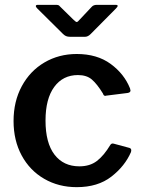

<svg xmlns="http://www.w3.org/2000/svg" viewBox="-20 -763 588 793"><path d="M437 -499C399.7 -526.3 353 -540 297 -540C247.7 -540 203.2 -528.3 163.5 -505C123.8 -481.7 92.7 -449 70 -407C47.3 -365 36 -317 36 -263C36 -209.7 47.2 -162.3 69.5 -121C91.8 -79.7 122.8 -47.5 162.5 -24.5C202.2 -1.5 247 10 297 10C355 10 402.7 -4.5 440 -33.5C477.3 -62.5 504.3 -96.3 521 -135C523.7 -144.3 521.7 -150 515 -152L452 -169C448 -170.3 444.8 -170.7 442.5 -170C440.2 -169.3 438 -167.7 436 -165C418 -135 399.3 -112.7 380 -98C360.7 -83.3 336.7 -76 308 -76C264 -76 229.7 -92.2 205 -124.5C180.3 -156.8 168 -203.7 168 -265C168 -325 180 -371.3 204 -404C228 -436.7 260.7 -453 302 -453C326 -453 345.2 -446.8 359.5 -434.5C373.8 -422.2 389 -403 405 -377C407 -370.3 410.3 -367 415 -367L419 -368L507 -379C515 -380.3 519 -383.7 519 -389L517 -398C501 -438 474.3 -471.7 437 -499ZM380 -743C370.7 -743 363.7 -740.3 359 -735L310 -683C304 -675.7 299.7 -672 297 -672C294.3 -672 289.3 -675.7 282 -683L229 -735C225.7 -739 222.8 -741.3 220.5 -742C218.2 -742.7 214 -743 208 -743H136C130.7 -743 128 -741.3 128 -738C128 -735.3 130 -732 134 -728L240 -623C244 -619 248.2 -616 252.5 -614C256.8 -612 262.7 -611 270 -611H331C339 -611 346.7 -614.7 354 -622L459 -728C463.7 -732.7 466 -736.3 466 -739C466 -741.7 463 -743 457 -743Z"/></svg>

Font: Libre Franklin SemiBold
Style: Regular
Weight: 600
Designer: Pablo Impallari, Rodrigo Fuenzalida
Foundry: Impallari Type
Version: Version 1.002; ttfautohint (v1.5)